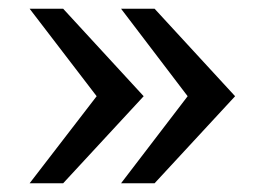

<svg xmlns="http://www.w3.org/2000/svg" viewBox="-20 -546 606 441"><path d="M335 -526 520 -325 335 -125H258L411 -325L258 -526ZM125 -526 310 -325 125 -125H48L202 -325L48 -526Z"/></svg>

Font: Archivo SemiExpanded
Style: Regular
Weight: 400
Width: 6
Designer: Hector Gatti
Foundry: Omnibus-Type
Version: Version 2.001